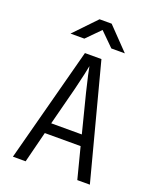

<svg xmlns="http://www.w3.org/2000/svg" viewBox="-170 -1050 940 1149"><g transform="rotate(20 300.0 -475.0)"><path d="M55 0 248 -730H353L545 0H465L414 -198H186L136 0ZM202 -266H397L335 -510Q320 -571 311 -612Q302 -653 300 -666Q298 -653 289 -612Q280 -571 265 -510ZM127 -810 261 -950H338L473 -810H387L300 -896L215 -810Z"/></g></svg>

Font: JetBrains Mono NL Light
Style: Regular
Weight: 300
Monospace: yes
Designer: Philipp Nurullin, Konstantin Bulenkov
Foundry: JetBrains
Version: Version 2.305; ttfautohint (v1.8.4.7-5d5b)